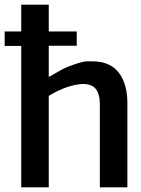

<svg xmlns="http://www.w3.org/2000/svg" viewBox="-30 -803 606 823"><path d="M61 -668V-783H179V-668H299V-607H179V-473Q220 -497 238 -506.5Q256 -516 291.5 -528Q327 -540 344 -540Q361 -540 362.5 -540Q364 -540 367 -540Q479 -540 508 -430Q516 -399 516 -361V0H398V-360Q397 -402 380 -422.5Q363 -443 325 -443Q258 -440 179 -392V0H61V-606H-10V-668Z"/></svg>

Font: Exo
Style: DemiBold
Weight: 600
Designer: Natanael Gama
Version: Version 1.00